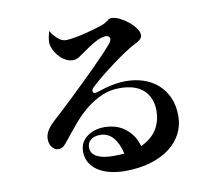

<svg xmlns="http://www.w3.org/2000/svg" viewBox="-87 -874 1173 1025"><g transform="rotate(-10 500.0 -361.5)"><path d="M230 -696Q230 -713 232.5 -726.5Q235 -740 240 -758H242Q256 -734 277.5 -715Q299 -696 321 -696Q334 -696 357.5 -699.5Q381 -703 407.5 -709Q434 -715 461 -722.5Q488 -730 510 -737Q529 -743 539.5 -749Q550 -755 557 -760Q560 -763 562 -764Q564 -766 565 -766Q566 -766 567 -767Q571 -770 579 -770Q599 -770 623.5 -758Q648 -746 669.5 -728.5Q691 -711 705.5 -690.5Q720 -670 720 -653Q720 -636 698 -622Q687 -615 674 -609Q661 -603 649 -595Q621 -578 587 -554Q553 -530 520.5 -505Q488 -480 461.5 -457.5Q435 -435 422 -422Q409 -409 413.5 -398.5Q418 -388 434 -393Q444 -395 459.5 -400.5Q475 -406 495 -411Q515 -416 540.5 -420.5Q566 -425 597 -425Q648 -425 692.5 -410Q737 -395 770 -365.5Q803 -336 822 -293Q841 -250 841 -193Q841 -143 819 -99.5Q797 -56 755 -23.5Q713 9 651.5 28Q590 47 510 47Q466 47 428.5 37.5Q391 28 364 10Q337 -8 322 -34Q307 -60 307 -93Q307 -144 346 -173.5Q385 -203 443 -203Q467 -203 493.5 -196.5Q520 -190 544 -174Q568 -158 587.5 -132.5Q607 -107 618 -69Q681 -100 706 -144.5Q731 -189 731 -240Q731 -311 687.5 -352.5Q644 -394 557 -394Q506 -394 462 -375Q418 -356 379 -325.5Q340 -295 306 -255.5Q272 -216 240 -175Q229 -161 221 -152Q213 -143 206.5 -138Q200 -133 192.5 -131.5Q185 -130 176 -130Q160 -131 145.5 -149.5Q131 -168 133 -200Q135 -221 148.5 -242Q162 -263 191 -289Q208 -304 236.5 -330.5Q265 -357 299 -389.5Q333 -422 369.5 -457.5Q406 -493 439.5 -526.5Q473 -560 500 -588.5Q527 -617 542 -635Q561 -658 552.5 -670.5Q544 -683 525 -679Q508 -677 491.5 -669.5Q475 -662 459 -652Q442 -642 427 -631.5Q412 -621 398 -611Q390 -606 383.5 -601.5Q377 -597 370 -592Q354 -584 341 -584Q317 -584 296.5 -596.5Q276 -609 261.5 -626.5Q247 -644 238.5 -663Q230 -682 230 -696ZM342 -109Q342 -91 351.5 -78.5Q361 -66 377.5 -58Q394 -50 416 -46.5Q438 -43 462 -43Q476 -43 489.5 -43.5Q503 -44 522 -45Q511 -99 483 -132.5Q455 -166 411 -166Q380 -166 361 -151Q342 -136 342 -109Z"/></g></svg>

Font: XinYuGongZhangJiaSongA
Style: Regular
Weight: 900
Designer: XinYuGong
Foundry: Adobe Systems Incorporated
Version: Version 1.00